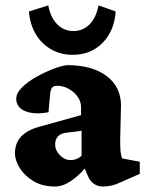

<svg xmlns="http://www.w3.org/2000/svg" viewBox="-20 -681 540 709"><path d="M183.6 7.8Q136.7 7.8 103.5 -12.2Q70.3 -32.2 52.7 -61Q35.2 -89.8 35.2 -114.3Q35.2 -151.4 57.1 -175.8Q79.1 -200.2 125 -212.9L279.3 -255.9V-285.2Q279.3 -305.7 267.1 -323.2Q254.9 -340.8 234.4 -352.5Q213.9 -364.3 191.4 -364.3Q177.7 -364.3 172.4 -357.4Q167 -350.6 165 -333L159.2 -266.6Q106.4 -256.8 73.2 -270.5Q40 -284.2 40 -316.4Q40 -336.9 61 -357.9Q82 -378.9 113.3 -396.5Q144.5 -414.1 175.8 -426.3Q207 -438.5 228.5 -440.4Q320.3 -440.4 373.5 -400.4Q426.8 -360.4 426.8 -291L423.8 -165Q423.8 -134.8 425.3 -120.1Q426.8 -105.5 431.6 -95.7L496.1 -84V-39.1L427.7 -8.8Q409.2 0 393.1 3.9Q377 7.8 361.3 7.8Q320.3 7.8 303.7 -33.2L284.2 -80.1L306.6 -75.2Q277.3 -37.1 245.1 -14.6Q212.9 7.8 183.6 7.8ZM241.2 -89.8Q252 -89.8 262.2 -93.8Q272.5 -97.7 281.2 -105.5V-198.2L229.5 -191.4Q205.1 -189.5 194.3 -177.7Q183.6 -166 183.6 -147.5Q183.6 -126 201.2 -107.9Q218.8 -89.8 241.2 -89.8ZM343.8 -661.1 407.2 -638.7Q402.3 -567.4 358.9 -522.9Q315.4 -478.5 248 -478.5Q204.1 -478.5 168.5 -499Q132.8 -519.5 111.8 -555.2Q90.8 -590.8 86.9 -638.7L158.2 -661.1Q167 -615.2 191.9 -590.8Q216.8 -566.4 251 -566.4Q286.1 -566.4 310.5 -590.8Q335 -615.2 343.8 -661.1Z"/></svg>

Font: Crimson Pro ExtraBold
Style: Regular
Weight: 800
Designer: Jacques Le Bailly
Foundry: Baron von Fonthausen
Version: Version 1.003